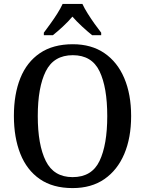

<svg xmlns="http://www.w3.org/2000/svg" viewBox="-20 -951 742 981"><path d="M351 10Q250 10 183.5 -36Q117 -82 84 -165Q51 -248 51 -359Q51 -470 84 -552Q117 -634 184 -679.5Q251 -725 352 -725Q447 -725 513.5 -679.5Q580 -634 615 -551.5Q650 -469 650 -358Q650 -247 615 -164.5Q580 -82 513.5 -36Q447 10 351 10ZM351 -46Q449 -46 488.5 -128.5Q528 -211 528 -358Q528 -505 488.5 -587Q449 -669 352 -669Q255 -669 214 -587Q173 -505 173 -358Q173 -211 214 -128.5Q255 -46 351 -46ZM204 -784Q218 -803 237 -829Q256 -855 273 -882Q290 -909 300 -931H401Q411 -909 428 -882Q445 -855 463.5 -829Q482 -803 497 -784V-771H451Q427 -790 399 -816Q371 -842 350 -866Q329 -841 301.5 -815.5Q274 -790 250 -771H204Z"/></svg>

Font: Noto Serif Georgian SemiCondensed Medium
Style: Regular
Weight: 500
Width: 4
Designer: Monotype Design Team, Akaki Razmadze
Foundry: Google LLC
Version: Version 2.003; ttfautohint (v1.8.4.7-5d5b)